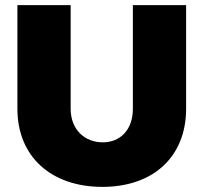

<svg xmlns="http://www.w3.org/2000/svg" viewBox="-20 -721 795 750"><path d="M256 -296V-701H48V-296C48 -110 179 9 380 9C580 9 707 -110 707 -296V-701H499V-296C499 -214 450 -165 381 -165C311 -165 256 -215 256 -296Z"/></svg>

Font: Montserrat ExtraBold
Style: Regular
Weight: 800
Designer: Julieta Ulanovsky
Foundry: Julieta Ulanovsky
Version: Version 4.000